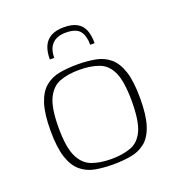

<svg xmlns="http://www.w3.org/2000/svg" viewBox="-107 -643 680 737"><g transform="rotate(-20 232.5 -275.0)"><path d="M233 -555Q267 -555 287 -543.5Q307 -532 315.5 -510.5Q324 -489 324 -457H306Q306 -494 290.5 -513.5Q275 -533 233 -533Q197 -533 178 -513.5Q159 -494 159 -457H141Q141 -489 150.5 -510.5Q160 -532 180.5 -543.5Q201 -555 233 -555ZM233 5Q193 5 160 -1Q127 -7 102 -27.5Q77 -48 63.5 -89Q50 -130 50 -199Q50 -268 63.5 -309Q77 -350 102 -370.5Q127 -391 160 -397Q193 -403 233 -403Q272 -403 305.5 -397Q339 -391 364 -370.5Q389 -350 402.5 -309Q416 -268 416 -199Q416 -129 402.5 -88Q389 -47 364 -27Q339 -7 305.5 -1Q272 5 233 5ZM233 -17Q279 -17 313 -29.5Q347 -42 364.5 -80.5Q382 -119 382 -199Q382 -279 364.5 -317.5Q347 -356 313 -368.5Q279 -381 233 -381Q187 -381 153.5 -368.5Q120 -356 101.5 -317.5Q83 -279 83 -199Q83 -119 101.5 -80.5Q120 -42 153.5 -29.5Q187 -17 233 -17Z"/></g></svg>

Font: Genos ExtraLight
Style: Regular
Weight: 250
Designer: Robert E. Leuschke
Foundry: Robert E. Leuschke
Version: Version 1.010